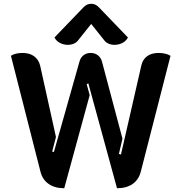

<svg xmlns="http://www.w3.org/2000/svg" viewBox="-20 -990 962 1019"><path d="M195 -78 38 -694Q62 -709 100 -709Q137 -709 161 -691.5Q185 -674 193 -642L277 -263L257 -186L266 -183L402 -664Q408 -685 423.5 -697Q439 -709 461 -709Q483 -709 499 -697Q515 -685 521 -664L630 -254L611 -173L622 -170L730 -642Q737 -674 760.5 -691.5Q784 -709 822 -709Q859 -709 885 -694L727 -78Q716 -36 683.5 -13.5Q651 9 601 9L449 -547L440 -544L456 -485L321 9Q271 9 238.5 -13.5Q206 -36 195 -78ZM340 -752Q318 -752 298.5 -762Q279 -772 269 -791L422 -950Q440 -970 464 -970Q488 -970 506 -950L659 -791Q649 -772 629.5 -762Q610 -752 588 -752Q571 -752 557 -758Q543 -764 535 -774L464 -863L393 -774Q385 -764 371 -758Q357 -752 340 -752Z"/></svg>

Font: K2D
Style: Bold
Weight: 700
Designer: Katatrad Aksorn Co.,Ltd.
Foundry: Cadson Demak Co.,Ltd.
Version: Version 1.000; ttfautohint (v1.6)